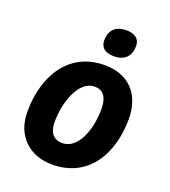

<svg xmlns="http://www.w3.org/2000/svg" viewBox="-140 -862 864 975"><g transform="rotate(20 292.5 -375.0)"><path d="M361 -614C421 -614 449 -649 449 -701C449 -745 415 -760 376 -760C320 -760 287 -730 287 -674C287 -630 319 -614 361 -614ZM253 10C451 10 541 -155 541 -340C541 -476 461 -556 334 -556C140 -556 44 -393 44 -200C44 -70 130 10 253 10ZM265 -110C216 -110 192 -141 192 -200C192 -299 234 -436 323 -436C375 -436 393 -395 393 -340C393 -222 346 -110 265 -110Z"/></g></svg>

Font: Noto Sans
Style: Bold Italic
Weight: 700
Italic angle: -12°
Designer: Monotype Design Team
Foundry: Monotype Imaging Inc.
Version: Version 2.013